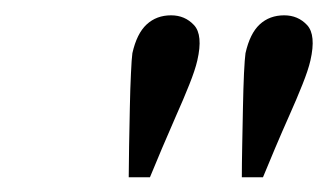

<svg xmlns="http://www.w3.org/2000/svg" viewBox="-20 -748 439 257"><path d="M209 -727.5Q227.5 -727.5 239.7 -714.4Q252 -701.2 244.1 -667Q241.2 -654.3 233.4 -634.8Q225.6 -615.2 215.8 -593.3Q206.1 -571.3 196.8 -549.3Q187.5 -527.3 180.7 -510.7H152.3Q152.3 -527.3 152.8 -552.7Q153.3 -578.1 153.8 -604Q154.3 -629.9 155.3 -649.9Q156.2 -669.9 157.2 -676.8Q163.1 -703.1 176.3 -715.3Q189.5 -727.5 209 -727.5ZM360.4 -727.5Q378.9 -727.5 391.1 -714.4Q403.3 -701.2 395.5 -667Q392.6 -654.3 384.8 -634.8Q377 -615.2 367.2 -593.3Q357.4 -571.3 348.1 -549.3Q338.9 -527.3 332 -510.7H303.7Q303.7 -527.3 304.2 -552.7Q304.7 -578.1 305.2 -604Q305.7 -629.9 306.6 -649.9Q307.6 -669.9 308.6 -676.8Q314.5 -703.1 327.6 -715.3Q340.8 -727.5 360.4 -727.5Z"/></svg>

Font: Crimson Pro ExtraLight
Style: Italic
Weight: 250
Italic angle: -12°
Designer: Jacques Le Bailly
Foundry: Baron von Fonthausen
Version: Version 1.003